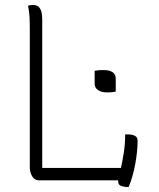

<svg xmlns="http://www.w3.org/2000/svg" viewBox="-20 -726 640 773"><path d="M361 -441Q375 -444 396 -444Q446 -444 446 -409V-357Q433 -354 411 -354Q388 -354 374.5 -363.5Q361 -373 361 -389ZM136 0Q120 0 110 -15.5Q100 -31 100 -53V-600Q100 -636 99 -656.5Q98 -677 93 -703Q102 -706 112 -706Q130 -706 138 -696Q146 -686 148 -672.5Q150 -659 150 -646V-50H467Q473 -77 478.5 -112Q484 -147 484 -185H494Q511 -185 522.5 -179.5Q534 -174 534 -160Q534 -117 524.5 -65.5Q515 -14 498 27Q478 27 466.5 22Q455 17 456 4Q456 2 456 0Z"/></svg>

Font: Recursive Mn Csl St Lt
Style: Regular
Weight: 300
Monospace: yes
Version: Version 1.079;hotconv 1.0.112;makeotfexe 2.5.65598; ttfautoh